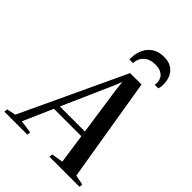

<svg xmlns="http://www.w3.org/2000/svg" viewBox="-343 -1105 1235 1235"><g transform="rotate(45 274.0 -488.0)"><path d="M-71 0 -68.5 -23 -7.5 -36 325.5 -747 429.5 -747.5 547 -36.5 615 -23 613 0H339L342 -23L420 -36L391 -238.5H141.5L52.5 -35.5L141 -23L138.5 0ZM158 -276H385.5L338 -604L331 -672L308 -616ZM406 -976Q440 -976 463.5 -965.2Q487 -954.5 501.5 -936Q516 -917.5 522.8 -894.8Q529.5 -872 529.5 -848Q529.5 -834.5 527.8 -824.5Q526 -814.5 523.5 -806H491Q491.5 -809.5 492 -813.8Q492.5 -818 492.5 -827Q492 -847 483 -863.8Q474 -880.5 454.2 -891Q434.5 -901.5 401.5 -901.5Q367 -901.5 343.2 -888.8Q319.5 -876 306.8 -854.2Q294 -832.5 293.5 -806H260.5Q260.5 -811 260.5 -814.8Q260.5 -818.5 260.5 -825.5Q262 -867 278.8 -901.2Q295.5 -935.5 327.5 -955.8Q359.5 -976 406 -976Z"/></g></svg>

Font: Merriweather 120pt Medium
Style: Italic
Weight: 500
Italic angle: -7.8°
Version: Version 2.101